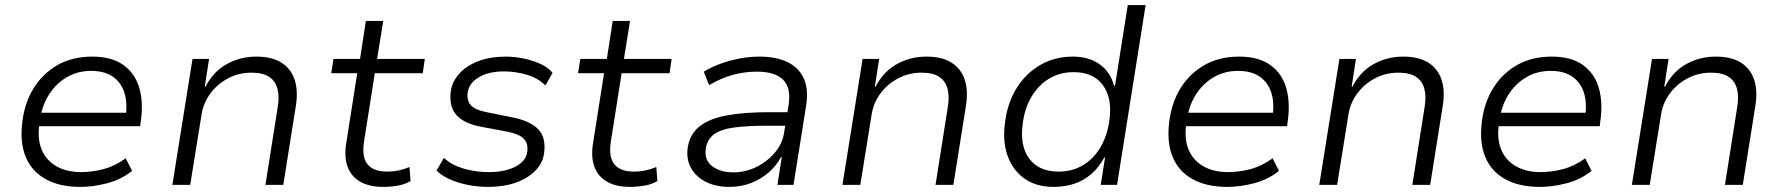

<svg xmlns="http://www.w3.org/2000/svg" viewBox="-20 -725 6990 753"><path d="M295 8Q214 8 159 -22.5Q104 -53 80.5 -110.5Q57 -168 68 -250Q77 -323 112.5 -380Q148 -437 206 -470Q264 -503 342 -503Q418 -503 464 -470Q510 -437 526.5 -379.5Q543 -322 532 -248L530 -230H114L123 -283H497L472 -261Q481 -318 468.5 -359.5Q456 -401 423 -424Q390 -447 338 -447Q285 -447 243.5 -423Q202 -399 175 -358.5Q148 -318 139 -267L136 -249Q125 -186 142 -142Q159 -98 199.5 -74Q240 -50 298 -50Q340 -50 385 -61.5Q430 -73 473 -104L498 -55Q456 -21 401 -6.5Q346 8 295 8Z M656 0 735 -494H800L783 -385H786Q817 -445 870 -474Q923 -503 985 -503Q1046 -503 1083.5 -479.5Q1121 -456 1135.5 -412.5Q1150 -369 1140 -308L1091 0H1021L1069 -304Q1076 -345 1068.5 -375.5Q1061 -406 1036.5 -423Q1012 -440 966 -440Q916 -440 874 -417.5Q832 -395 805 -358.5Q778 -322 771 -279L726 0Z M1483 8Q1428 8 1392.5 -12.5Q1357 -33 1343 -71.5Q1329 -110 1338 -164L1381 -438H1279L1288 -494H1392L1415 -643H1483L1459 -494H1646L1638 -438H1450L1408 -172Q1398 -109 1421.5 -80.5Q1445 -52 1499 -52Q1522 -52 1543.5 -56.5Q1565 -61 1586 -70L1590 -15Q1569 -2 1540 3Q1511 8 1483 8Z M1893 8Q1833 8 1778 -9Q1723 -26 1692 -56L1721 -106Q1743 -85 1772.5 -73Q1802 -61 1834 -55.5Q1866 -50 1897 -50Q1961 -50 2002.5 -72Q2044 -94 2048 -131Q2052 -163 2033.5 -181.5Q2015 -200 1968 -209L1866 -228Q1801 -240 1770.5 -273.5Q1740 -307 1748 -368Q1754 -406 1781.5 -436.5Q1809 -467 1855.5 -485Q1902 -503 1964 -503Q1998 -503 2034 -495.5Q2070 -488 2100.5 -474Q2131 -460 2147 -439L2119 -390Q2090 -419 2045.5 -432Q2001 -445 1957 -445Q1897 -445 1858 -422Q1819 -399 1814 -361Q1810 -330 1827.5 -311.5Q1845 -293 1889 -285L1988 -265Q2059 -251 2090.5 -218.5Q2122 -186 2114 -125Q2109 -86 2080 -56Q2051 -26 2003.5 -9Q1956 8 1893 8Z M2451 8Q2396 8 2360.5 -12.5Q2325 -33 2311 -71.5Q2297 -110 2306 -164L2349 -438H2247L2256 -494H2360L2383 -643H2451L2427 -494H2614L2606 -438H2418L2376 -172Q2366 -109 2389.5 -80.5Q2413 -52 2467 -52Q2490 -52 2511.5 -56.5Q2533 -61 2554 -70L2558 -15Q2537 -2 2508 3Q2479 8 2451 8Z M2840 8Q2788 8 2749 -11.5Q2710 -31 2690.5 -65.5Q2671 -100 2677 -145Q2685 -198 2722.5 -228.5Q2760 -259 2828.5 -272Q2897 -285 2995 -285H3081L3073 -232H2993Q2912 -232 2859.5 -225Q2807 -218 2780 -198Q2753 -178 2748 -141Q2742 -96 2774 -72.5Q2806 -49 2856 -49Q2903 -49 2946 -70Q2989 -91 3019 -126.5Q3049 -162 3055 -204L3073 -314Q3083 -381 3051 -412.5Q3019 -444 2948 -444Q2902 -444 2856 -432Q2810 -420 2761 -391L2740 -444Q2772 -463 2808.5 -476Q2845 -489 2883 -496Q2921 -503 2958 -503Q3023 -503 3067.5 -482Q3112 -461 3132 -418Q3152 -375 3141 -307L3092 0H3029L3046 -109H3043Q3025 -75 2994.5 -48.5Q2964 -22 2925 -7Q2886 8 2840 8Z M3284 0 3363 -494H3428L3411 -385H3414Q3445 -445 3498 -474Q3551 -503 3613 -503Q3674 -503 3711.5 -479.5Q3749 -456 3763.5 -412.5Q3778 -369 3768 -308L3719 0H3649L3697 -304Q3704 -345 3696.5 -375.5Q3689 -406 3664.5 -423Q3640 -440 3594 -440Q3544 -440 3502 -417.5Q3460 -395 3433 -358.5Q3406 -322 3399 -279L3354 0Z M4112 8Q4044 8 3998 -24.5Q3952 -57 3931.5 -114.5Q3911 -172 3922 -248Q3932 -324 3968 -381Q4004 -438 4060.5 -470.5Q4117 -503 4188 -503Q4250 -503 4292.5 -473Q4335 -443 4349 -389H4353L4403 -705H4473L4361 0H4297L4314 -108H4311Q4290 -68 4259.5 -42Q4229 -16 4192 -4Q4155 8 4112 8ZM4132 -52Q4186 -52 4228 -77.5Q4270 -103 4296.5 -148.5Q4323 -194 4331 -254Q4343 -340 4305.5 -391Q4268 -442 4191 -442Q4137 -442 4094.5 -416.5Q4052 -391 4025 -345Q3998 -299 3991 -239Q3979 -154 4016.5 -103Q4054 -52 4132 -52Z M4793 8Q4712 8 4657 -22.5Q4602 -53 4578.5 -110.5Q4555 -168 4566 -250Q4575 -323 4610.5 -380Q4646 -437 4704 -470Q4762 -503 4840 -503Q4916 -503 4962 -470Q5008 -437 5024.5 -379.5Q5041 -322 5030 -248L5028 -230H4612L4621 -283H4995L4970 -261Q4979 -318 4966.5 -359.5Q4954 -401 4921 -424Q4888 -447 4836 -447Q4783 -447 4741.5 -423Q4700 -399 4673 -358.5Q4646 -318 4637 -267L4634 -249Q4623 -186 4640 -142Q4657 -98 4697.5 -74Q4738 -50 4796 -50Q4838 -50 4883 -61.5Q4928 -73 4971 -104L4996 -55Q4954 -21 4899 -6.5Q4844 8 4793 8Z M5154 0 5233 -494H5298L5281 -385H5284Q5315 -445 5368 -474Q5421 -503 5483 -503Q5544 -503 5581.5 -479.5Q5619 -456 5633.5 -412.5Q5648 -369 5638 -308L5589 0H5519L5567 -304Q5574 -345 5566.5 -375.5Q5559 -406 5534.5 -423Q5510 -440 5464 -440Q5414 -440 5372 -417.5Q5330 -395 5303 -358.5Q5276 -322 5269 -279L5224 0Z M6019 8Q5938 8 5883 -22.5Q5828 -53 5804.5 -110.5Q5781 -168 5792 -250Q5801 -323 5836.5 -380Q5872 -437 5930 -470Q5988 -503 6066 -503Q6142 -503 6188 -470Q6234 -437 6250.5 -379.5Q6267 -322 6256 -248L6254 -230H5838L5847 -283H6221L6196 -261Q6205 -318 6192.5 -359.5Q6180 -401 6147 -424Q6114 -447 6062 -447Q6009 -447 5967.5 -423Q5926 -399 5899 -358.5Q5872 -318 5863 -267L5860 -249Q5849 -186 5866 -142Q5883 -98 5923.5 -74Q5964 -50 6022 -50Q6064 -50 6109 -61.5Q6154 -73 6197 -104L6222 -55Q6180 -21 6125 -6.5Q6070 8 6019 8Z M6380 0 6459 -494H6524L6507 -385H6510Q6541 -445 6594 -474Q6647 -503 6709 -503Q6770 -503 6807.5 -479.5Q6845 -456 6859.5 -412.5Q6874 -369 6864 -308L6815 0H6745L6793 -304Q6800 -345 6792.5 -375.5Q6785 -406 6760.5 -423Q6736 -440 6690 -440Q6640 -440 6598 -417.5Q6556 -395 6529 -358.5Q6502 -322 6495 -279L6450 0Z"/></svg>

Font: Nunito Sans 7pt Light
Style: Italic
Weight: 300
Italic angle: -9°
Designer: Vernon Adams
Foundry: Vernon Adams
Version: Version 3.101;gftools[0.9.27]